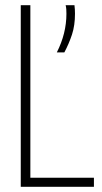

<svg xmlns="http://www.w3.org/2000/svg" viewBox="-20 -720 392 740"><path d="M60 0V-700H97V-35H342V0ZM199 -518Q236 -591 236 -667Q236 -676 235.5 -684Q235 -692 233 -700H267Q268 -692 268.5 -683.5Q269 -675 269 -667Q269 -622 257.5 -587Q246 -552 228 -518Z"/></svg>

Font: Georama SemiCondensed ExtraLight
Style: Regular
Weight: 200
Width: 4
Designer: Jean-Baptiste Levee
Foundry: Production Type
Version: Version 1.000